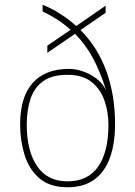

<svg xmlns="http://www.w3.org/2000/svg" viewBox="-20 -781 571 811"><path d="M265 10Q191 10 147 -27.5Q103 -65 84 -126Q65 -187 65 -255Q65 -371 118 -430.5Q171 -490 272 -490Q299 -490 329 -480Q359 -470 385.5 -450.5Q412 -431 428 -400Q403 -480 371.5 -537.5Q340 -595 297 -638L180 -558V-588L278 -655Q253 -678 224 -697Q195 -716 160 -733V-761Q201 -744 236 -721.5Q271 -699 302 -671L426 -757V-727L320 -654Q392 -582 429 -481Q466 -380 466 -257Q466 -175 444.5 -115Q423 -55 378.5 -22.5Q334 10 265 10ZM265 -15Q351 -15 394.5 -77Q438 -139 438 -254Q438 -307 421.5 -355.5Q405 -404 367 -434.5Q329 -465 264 -465Q199 -465 161.5 -437.5Q124 -410 108.5 -362.5Q93 -315 93 -254Q93 -144 136.5 -79.5Q180 -15 265 -15Z"/></svg>

Font: Noto Serif Khmer Thin
Style: Regular
Weight: 250
Version: Version 2.003